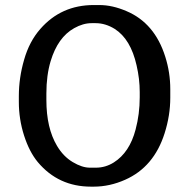

<svg xmlns="http://www.w3.org/2000/svg" viewBox="-20 -713 739 746"><path d="M160.2 -349.6V-324.7Q160.2 -215.3 201.7 -146Q226.1 -105 262.5 -83.3Q298.8 -61.5 329.6 -61.5H352.5Q390.1 -61.5 422.4 -82Q483.4 -120.6 506.8 -209.5Q522.9 -270 522.9 -335V-351.6Q522.9 -353.5 522.9 -355.5Q522.9 -406.2 510.7 -459Q487.8 -561 425.8 -600.6Q389.6 -623 351.6 -623H335.9Q302.7 -623 268.1 -603.5Q204.6 -567.9 176.8 -475.6Q160.2 -420.4 160.2 -349.6ZM641.6 -366.7V-333Q641.6 -264.6 619.6 -195.3Q578.1 -64 466.3 -14.6Q406.2 12.2 344.2 12.2H333.5Q207 12.2 127 -83Q93.8 -123 73.5 -186.5Q53.2 -250 53.2 -316.9V-339.4Q53.2 -410.6 73.7 -481Q93.8 -551.8 136.7 -600.6Q217.8 -693.4 344.2 -693.4H366.2Q416.5 -693.4 471.2 -669.9Q581.1 -623.5 622.1 -492.7Q641.6 -431.2 641.6 -366.7Z"/></svg>

Font: Averia Libre
Style: Regular
Weight: 400
Version: Version 1.002